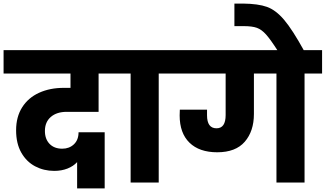

<svg xmlns="http://www.w3.org/2000/svg" viewBox="-37 -1020 1820 1073"><path d="M336 -395Q280 -395 247 -366.5Q214 -338 214 -288Q214 -243 240 -216Q266 -189 311 -189Q350 -189 376 -213.5Q402 -238 402 -281H548V33H394V-114Q373 -91 340 -78Q307 -65 266 -65Q208 -65 159.5 -90.5Q111 -116 82 -167Q53 -218 53 -292Q53 -367 87 -420.5Q121 -474 181.5 -501.5Q242 -529 319 -529H357V-609H-17V-740H629L628 -609H514V-395Z M693 0V-609H595V-740H948V-609H850V0Z M1763 -740V-609H1665V0H1508V-609H1382V-383Q1382 -287 1331 -228Q1280 -169 1177 -169Q1077 -169 1022 -222.5Q967 -276 967 -375Q967 -397 968 -407H1120V-376Q1120 -303 1173 -303Q1224 -303 1224 -377V-609H914V-740Z M1516 -735Q1475 -799 1450 -827Q1425 -855 1398.5 -864.5Q1372 -874 1325 -874H1273V-1000H1322Q1406 -999 1455 -981.5Q1504 -964 1550.5 -909.5Q1597 -855 1663 -735Z"/></svg>

Font: MSTAGE
Style: Bold
Weight: 700
Designer: Ninad Kale (Devanagari), Jonny Pinhorn (Latin)
Foundry: Indian Type Foundry
Version: 4.004